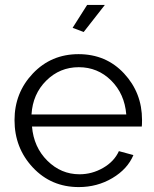

<svg xmlns="http://www.w3.org/2000/svg" viewBox="-20 -750 627 780"><path d="M320 -620 275 -637 334 -730H406ZM300 10Q188 10 113.5 -69.5Q39 -149 39 -262Q39 -373 113.5 -451.5Q188 -530 299 -530Q411 -530 484 -451.5Q557 -373 557 -263Q557 -241 556 -236H110Q117 -152 172.5 -97Q228 -42 303 -42Q354 -42 399 -68Q444 -94 463 -136L522 -120Q498 -63 436.5 -26.5Q375 10 300 10ZM108 -285H493Q486 -369 431.5 -423Q377 -477 300 -477Q223 -477 168 -422.5Q113 -368 108 -285Z"/></svg>

Font: Raleway-v4020
Style: Regular
Weight: 400
Designer: Matt McInerney, Pablo Impallari, Rodrigo Fuenzalida
Foundry: Matt McInerney, Pablo Impallari, Rodrigo Fuenzalida
Version: Version 4.020;PS 004.020;hotconv 1.0.88;makeotf.lib2.5.64775